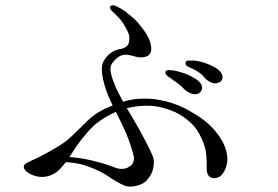

<svg xmlns="http://www.w3.org/2000/svg" viewBox="-20 -701 1040 719"><path d="M797 -391Q808 -394 812 -404.5Q816 -415 809 -427Q801 -440 782.5 -450Q764 -460 748 -465Q716 -476 693 -474Q689 -474 683.5 -474Q678 -474 677 -470Q673 -465 676 -459Q679 -453 685 -451Q708 -441 722 -432Q736 -423 747 -409Q757 -398 771.5 -392Q786 -386 797 -391ZM718 -349Q729 -352 734.5 -362.5Q740 -373 733 -386Q726 -398 707 -409Q688 -420 672 -426Q656 -431 643 -434.5Q630 -438 618 -438Q614 -439 609 -438.5Q604 -438 601 -435Q595 -424 609 -415Q628 -402 643 -391Q658 -380 668 -369Q678 -358 693 -352Q708 -346 718 -349ZM452 -203Q463 -176 470 -154Q477 -132 481 -115Q483 -107 479.5 -95Q476 -83 463 -76Q438 -61 404 -76Q370 -89 324 -100Q282 -110 240 -113Q248 -125 255 -136Q262 -147 268 -156Q282 -176 307 -205Q332 -234 355 -249Q384 -269 414 -282Q424 -262 433.5 -242.5Q443 -223 452 -203ZM724 -265Q693 -285 671 -296Q649 -307 621 -316Q600 -323 570 -328Q540 -333 502 -331Q473 -330 441 -320Q433 -335 426 -348.5Q419 -362 413 -375Q401 -403 395.5 -426.5Q390 -450 400 -464Q425 -499 455 -496Q471 -494 487.5 -489Q504 -484 519 -487Q550 -492 546 -526Q542 -560 510 -599Q494 -621 478 -634.5Q462 -648 448 -659Q432 -670 417 -677Q402 -684 395 -679Q389 -674 393 -668Q397 -662 402 -657Q407 -652 419.5 -640Q432 -628 443 -611Q453 -594 459.5 -580Q466 -566 464 -550Q463 -534 453 -526.5Q443 -519 428 -517Q395 -510 375 -483Q362 -466 361.5 -447Q361 -428 366 -404Q371 -381 378.5 -360Q386 -339 400 -310Q400 -310 402 -306Q392 -302 382 -298Q372 -294 364 -289Q334 -274 311 -252Q288 -230 262 -204Q236 -178 216 -164.5Q196 -151 173 -138Q150 -125 133.5 -116.5Q117 -108 101 -101Q86 -94 77.5 -89Q69 -84 69 -76Q69 -68 79.5 -58.5Q90 -49 112 -42Q155 -30 194 -58Q202 -65 210.5 -74.5Q219 -84 227 -94Q256 -92 276.5 -87.5Q297 -83 314 -76Q334 -69 355 -58.5Q376 -48 397 -33Q418 -19 440 -8.5Q462 2 490 -5Q518 -11 532 -28.5Q546 -46 550 -58Q554 -68 556 -84.5Q558 -101 551 -119Q544 -136 524 -174.5Q504 -213 481 -252Q474 -264 467.5 -275Q461 -286 455 -296Q468 -299 480 -301Q492 -303 504 -304Q542 -307 571.5 -301.5Q601 -296 634 -282Q666 -267 693 -242.5Q720 -218 736 -180Q750 -150 752.5 -120.5Q755 -91 754 -70Q754 -31 787 -34Q804 -36 815 -52Q826 -68 830 -89Q834 -109 827.5 -134.5Q821 -160 805 -185Q788 -210 770 -228Q752 -246 724 -265Z"/></svg>

Font: Hannari
Style: Regular
Weight: 400
Version: Version 1.12